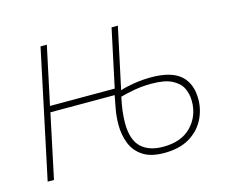

<svg xmlns="http://www.w3.org/2000/svg" viewBox="-81 -642 922 765"><g transform="rotate(-15 380.0 -259.0)"><path d="M509 10Q453 10 420.5 -12Q388 -34 374.5 -69.5Q361 -105 361 -145Q361 -176 366 -205.5Q371 -235 377 -264H112L56 0H30L142 -528H168L117 -289H384L435 -528H461L407 -276Q430 -284 465 -289.5Q500 -295 535 -295Q618 -295 656.5 -261Q695 -227 695 -163Q695 -118 674.5 -78.5Q654 -39 613 -14.5Q572 10 509 10ZM511 -15Q587 -15 627.5 -57.5Q668 -100 668 -161Q668 -191 656 -215.5Q644 -240 614 -255Q584 -270 531 -270Q492 -270 459 -264Q426 -258 401 -251Q388 -192 388 -146Q388 -77 420 -46Q452 -15 511 -15Z"/></g></svg>

Font: Noto Sans Disp Thin
Style: Italic
Weight: 100
Italic angle: -12°
Designer: Monotype Design Team
Foundry: Monotype Imaging Inc.
Version: Version 2.000;GOOG;noto-source:20170915:90ef993387c0